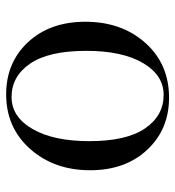

<svg xmlns="http://www.w3.org/2000/svg" viewBox="8 -578 583 640"><g transform="rotate(90 300.0 -257.5)"><path d="M547 -266Q547 -146 476 -66Q405 14 294 14Q188 14 120 -59Q52 -132 52 -250Q52 -371 122.5 -450Q193 -529 305 -529Q411 -529 479 -456Q547 -383 547 -266ZM149 -253Q149 -128 191.5 -66Q234 -4 303 -4Q369 -4 409.5 -74Q450 -144 450 -263Q450 -387 407.5 -449Q365 -511 296 -511Q230 -511 189.5 -442Q149 -373 149 -253Z"/></g></svg>

Font: Playfair Display
Style: Regular
Weight: 400
Designer: Claus Eggers S?rensen
Foundry: Claus Eggers S?rensen
Version: Version 1.003